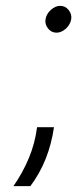

<svg xmlns="http://www.w3.org/2000/svg" viewBox="-20 -522 266 658"><path d="M107 -86Q100 -31 79 19.5Q58 70 26 116H84Q148 31 165 -86ZM174 -410Q190 -410 206 -424Q221 -438 224 -456Q227 -473 215 -488Q204 -502 186 -502Q170 -502 154 -488Q139 -474 136 -456Q133 -439 145 -424Q156 -410 174 -410Z"/></svg>

Font: Unageo
Style: Light-Italic
Weight: 300
Designer: Richard Sepsi
Foundry: Richard Sepsi
Version: Version 2.000